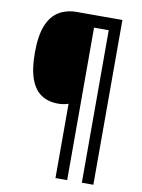

<svg xmlns="http://www.w3.org/2000/svg" viewBox="-96 -825 755 1018"><g transform="rotate(10 281.5 -316.5)"><path d="M479 127H417V-694H338V127H275V-273Q263 -269 249 -266.5Q235 -264 220 -264Q167 -264 129.5 -288.5Q92 -313 72 -367Q52 -421 52 -509Q52 -600 74 -655Q96 -710 137 -735Q178 -760 235 -760H479Z"/></g></svg>

Font: Noto Sans Display SemiCondensed Medium
Style: Regular
Weight: 500
Width: 4
Designer: Monotype Design Team
Foundry: Monotype Imaging Inc.
Version: Version 2.003